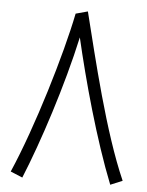

<svg xmlns="http://www.w3.org/2000/svg" viewBox="-51 -716 587 766"><g transform="rotate(5 243.0 -332.5)"><path d="M67 9C128 -139 204 -372 247 -568C286 -400 349 -169 419 7L467 -13C384 -202 317 -487 270 -674L222 -661C189 -496 100 -197 19 -11Z"/></g></svg>

Font: Noto Sans Arabic UI Cn Lt
Style: Regular
Weight: 300
Width: 3
Designer: Monotype Design Team, Nadine Chahine and Nizar Qandah
Foundry: Monotype Imaging Inc.
Version: Version 2.010